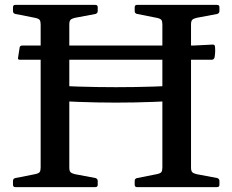

<svg xmlns="http://www.w3.org/2000/svg" viewBox="-20 -764 949 784"><path d="M146 0V-744H263V0ZM146 -418Q221 -413 298.5 -410.5Q376 -408 453.5 -408Q531 -408 608 -410.5Q685 -413 760 -418V-356Q685 -351 608 -348Q531 -345 453.5 -345Q376 -345 298.5 -348Q221 -351 146 -356ZM643 0V-744H760V0ZM539 0Q530 0 530 -10V-25Q530 -35 540 -37L621 -53Q635 -56 639 -61.5Q643 -67 643 -80V-213H760V-80Q760 -66 765 -61Q770 -56 782 -53L867 -37Q876 -34 876 -25V-9Q876 0 866 0ZM42 0Q33 0 33 -10V-25Q33 -35 43 -37L124 -53Q138 -56 142 -61.5Q146 -67 146 -80V-213H263V-80Q263 -66 268 -61Q273 -56 285 -53L370 -37Q379 -34 379 -25V-9Q379 0 369 0ZM530 -734Q530 -744 539 -744H866Q876 -744 876 -735V-719Q876 -710 867 -707L782 -691Q770 -688 765 -683Q760 -678 760 -664V-531H643V-664Q643 -677 639 -682.5Q635 -688 621 -691L540 -707Q530 -709 530 -719ZM33 -734Q33 -744 42 -744H369Q379 -744 379 -735V-719Q379 -710 370 -707L285 -691Q273 -688 268 -683Q263 -678 263 -664V-531H146V-664Q146 -677 142 -682.5Q138 -688 124 -691L43 -707Q33 -709 33 -719ZM61 -520Q51 -520 54 -530L60 -569Q61 -578 71 -578H769L849 -582Q858 -582 858 -572Q859 -562 858.5 -551Q858 -540 856 -529Q853 -520 844 -520Z"/></svg>

Font: Hahmlet Medium
Style: Regular
Weight: 500
Version: Version 1.002